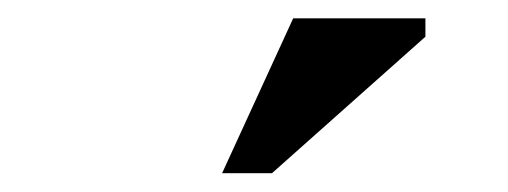

<svg xmlns="http://www.w3.org/2000/svg" viewBox="-20 -710 540 204"><path d="M216 -526 291.5 -690.5H432V-671L269 -526Z"/></svg>

Font: Newsreader SemiBold
Style: Regular
Weight: 600
Designer: Hugues Gentile
Foundry: Production Type
Version: Version 1.003